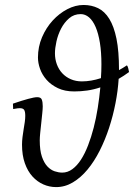

<svg xmlns="http://www.w3.org/2000/svg" viewBox="-20 -743 546 783"><path d="M314 -411.1Q351.1 -411.1 391.6 -424.3Q392.6 -438.5 393.1 -452.6Q393.6 -466.8 393.6 -480.5Q393.6 -529.8 387.5 -568.1Q381.3 -606.4 370.1 -632.6Q358.9 -658.7 343.3 -672.1Q327.6 -685.5 309.1 -685.5Q281.7 -685.5 262 -668.5Q242.2 -651.4 229.2 -626.5Q216.3 -601.6 210.2 -574Q204.1 -546.4 204.1 -525.4Q204.1 -501.5 211.9 -480.5Q219.7 -459.5 234.1 -444.1Q248.5 -428.7 268.8 -419.9Q289.1 -411.1 314 -411.1ZM465.3 -457Q473.6 -461.4 481.4 -466.3Q489.3 -471.2 497.6 -476.6Q501 -472.7 502.9 -464.8Q504.9 -457 506.3 -449.2Q484.4 -433.1 463.9 -421.4Q460.9 -373 450.9 -321.8Q440.9 -270.5 424.8 -221.4Q408.7 -172.4 386.5 -128.4Q364.3 -84.5 336.9 -51.5Q309.6 -18.6 277.3 0.7Q245.1 20 209 20Q181.6 20 156.7 9Q131.8 -2 112.3 -23.4Q92.8 -44.9 81.3 -77.4Q69.8 -109.9 69.8 -152.8Q69.8 -168 71.8 -184.1Q73.7 -200.2 76.4 -215.8Q79.1 -231.4 81.1 -245.4Q83 -259.3 83 -270.5Q83 -287.6 78.6 -294.7Q74.2 -301.8 61 -301.8Q56.6 -301.8 51.8 -301.3Q46.9 -300.8 43 -299.8Q38.1 -298.8 33.7 -298.3L32.7 -320.3Q69.8 -333 95 -339.8Q120.1 -346.7 131.8 -346.7Q147 -346.7 150.6 -336.4Q154.3 -326.2 154.3 -309.6Q154.3 -298.8 152.3 -280Q150.4 -261.2 148.2 -240.7Q146 -220.2 144 -201.2Q142.1 -182.1 142.1 -170.9Q142.1 -129.9 150.9 -104.2Q159.7 -78.6 173.3 -64.2Q187 -49.8 203.1 -44.4Q219.2 -39.1 233.9 -39.1Q255.9 -39.1 275.1 -53.2Q294.4 -67.4 310.3 -92Q326.2 -116.7 339.1 -150.1Q352.1 -183.6 362.1 -222.4Q372.1 -261.2 378.7 -303.2Q385.3 -345.2 389.2 -386.7Q361.3 -377.4 335.2 -373.8Q309.1 -370.1 282.7 -370.1Q244.1 -370.1 216.1 -383.5Q188 -397 169.9 -417.5Q151.9 -438 143.3 -462.2Q134.8 -486.3 134.8 -508.3Q134.8 -552.2 151.4 -591.1Q168 -629.9 194.8 -659.2Q221.7 -688.5 254.6 -705.6Q287.6 -722.7 320.8 -722.7Q353.5 -722.7 380.1 -709.7Q406.7 -696.8 425.8 -666Q444.8 -635.3 455.1 -584.7Q465.3 -534.2 465.3 -459Z"/></svg>

Font: Gentium Plus
Style: Italic
Weight: 400
Italic angle: -8°
Designer: J. Victor Gaultney, Annie Olsen, Iska Routamaa
Foundry: SIL International
Version: Version 1.510